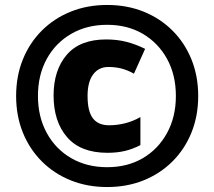

<svg xmlns="http://www.w3.org/2000/svg" viewBox="-20 -837 864 774"><path d="M412 -83Q332 -83 265 -110Q198 -137 148.5 -186.5Q99 -236 72 -303Q45 -370 45 -450Q45 -530 72 -597Q99 -664 148.5 -713.5Q198 -763 265 -790Q332 -817 412 -817Q492 -817 559 -790Q626 -763 675.5 -713.5Q725 -664 752 -597Q779 -530 779 -450Q779 -370 752 -303Q725 -236 675.5 -186.5Q626 -137 559 -110Q492 -83 412 -83ZM412 -163Q494 -163 556 -199.5Q618 -236 653.5 -301Q689 -366 689 -450Q689 -535 653.5 -599.5Q618 -664 556 -700.5Q494 -737 412 -737Q330 -737 267 -700.5Q204 -664 168.5 -599.5Q133 -535 133 -450Q133 -366 168.5 -301Q204 -236 267 -199.5Q330 -163 412 -163ZM413 -221Q305 -221 250.5 -284Q196 -347 196 -452Q196 -554 249 -616Q302 -678 408 -678Q453 -678 491 -668Q529 -658 565 -640L520 -540Q495 -554 470.5 -560.5Q446 -567 417 -567Q378 -567 355.5 -537Q333 -507 333 -450Q333 -388 354.5 -360Q376 -332 420 -332Q452 -332 484 -340Q516 -348 546 -365V-252Q515 -236 483.5 -228.5Q452 -221 413 -221Z"/></svg>

Font: Noto Sans Kannada UI Black
Style: Regular
Weight: 900
Designer: Jelle Bosma - Monotype Design Team
Foundry: Monotype Imaging Inc.
Version: Version 2.005; ttfautohint (v1.8.4.7-5d5b)